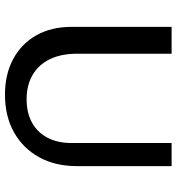

<svg xmlns="http://www.w3.org/2000/svg" viewBox="11 -709 710 772"><g transform="rotate(90 366.0 -323.0)"><path d="M360 12Q279 12 217.5 -21Q156 -54 122 -114Q88 -174 88 -256V-658H196V-278Q196 -214 218 -168.5Q240 -123 281.5 -99Q323 -75 379 -75Q435 -75 474.5 -97.5Q514 -120 534.5 -160.5Q555 -201 555 -254V-658H648V-278Q648 -190 612 -125Q576 -60 511.5 -24Q447 12 360 12Z"/></g></svg>

Font: Ysabeau Infant SemiBold
Style: Regular
Weight: 600
Designer: Christian Thalmann (Catharsis Fonts)
Version: Version 2.002; featfreeze: ss01,ss02,lnum